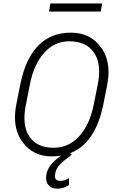

<svg xmlns="http://www.w3.org/2000/svg" viewBox="-20 -914 671 1135"><path d="M285.5 10.5Q173.5 10.5 111.5 -76.5Q68.5 -136.5 68.5 -219.5Q68.5 -257 77 -299.5L100 -415.5Q130.5 -566.5 205.5 -643.8Q280.5 -721 399.5 -721Q514 -721 577 -634Q621.5 -573 621.5 -488.5Q621.5 -452.5 613.5 -411L590.5 -295Q559.5 -143.5 483.2 -66.5Q407 10.5 285.5 10.5ZM296 -40.5Q386.5 -40.5 448.5 -108.8Q510.5 -177 534 -295L557.5 -412Q566 -455 566 -491Q566 -558.5 536 -602.5Q490 -670 389 -670Q302 -670 241 -601.8Q180 -533.5 157 -416.5L134 -299.5Q124.5 -254.5 124.5 -216.5Q124.5 -151 153 -108Q197.5 -40.5 296 -40.5ZM319 201.5Q285 201.5 266.5 180Q253 164.5 252.5 138Q252.5 88.5 293.5 46Q326 11.5 382 -18L405 0Q359 33 334.5 58.2Q310 83.5 306 114.5Q305 121 305 126Q305 137 309 144.5Q316.5 155 337.5 155.5Q360 155.5 387.5 139L388 180Q354 201.5 319 201.5ZM575.5 -846H270L278 -893.5H583.5Z"/></svg>

Font: Roberto Sans Light
Style: Italic
Weight: 300
Italic angle: -11°
Designer: Google
Version: Version 1.00;June 11, 2020;FontCreator 12.0.0.2522 64-bit; t